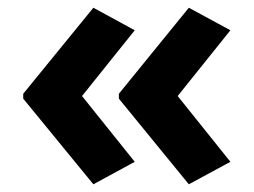

<svg xmlns="http://www.w3.org/2000/svg" viewBox="-20 -522 655 496"><path d="M40 -279.8 221.2 -502 328.1 -443.8 191.9 -273.9 328.1 -104 221.2 -45.9 40 -267.1ZM287.1 -279.8 467.8 -502 575.2 -443.8 439 -273.9 575.2 -104 467.8 -45.9 287.1 -267.1Z"/></svg>

Font: Open Sans
Style: Bold
Weight: 700
Designer: Monotype Design Team
Foundry: Monotype Imaging Inc.
Version: Version 3.000; ttfautohint (v1.8.4)